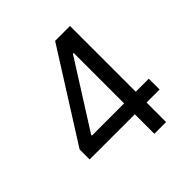

<svg xmlns="http://www.w3.org/2000/svg" viewBox="-191 -878 1028 1028"><g transform="rotate(-45 323.0 -364.0)"><path d="M58.6 -223.6 377 -727.5H433.1V-611.3H395.5L157.7 -235.4V-229.5H588.4V-147.9H58.6ZM400.9 -170.4 401.4 -206.1V-727.5H489.7V0H400.9Z"/></g></svg>

Font: Raveo Variable
Style: Regular
Weight: 400
Designer: Jakub Foglar, Rasmus Andersson (Inter)
Foundry: Jakubfoglar.com
Version: Version 1.000;Glyphs 3.2.3 (3260)